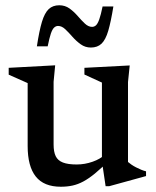

<svg xmlns="http://www.w3.org/2000/svg" viewBox="-20 -698 593 729"><path d="M183.5 -149.5Q183.5 -121.5 191.5 -105Q199.5 -88.5 218.8 -81Q238 -73.5 271 -73.5Q302 -73.5 331.8 -84Q361.5 -94.5 377 -110.5L394.5 -89Q364.5 -59 340.8 -39.5Q317 -20 296.5 -9Q276 2 255.5 6.5Q235 11 211 11Q146.5 11 115.8 -27.8Q85 -66.5 85 -143.5V-382.5L13 -414.5V-440.5L189.5 -450L183.5 -387.5ZM381 9 367 -85.5V-384.5L300.5 -415V-440.5L472.5 -449.5L466 -386.5V-83Q471 -78.5 479 -73Q487 -67.5 496.8 -62.5Q506.5 -57.5 516.2 -53.5Q526 -49.5 534.5 -47.5V-29.5L394.5 9ZM410.5 -673.5Q401 -615 391 -581Q381 -547 365.5 -532.2Q350 -517.5 325 -517.5Q303.5 -517.5 286.5 -529.8Q269.5 -542 255.2 -558.2Q241 -574.5 227.8 -587Q214.5 -599.5 200.5 -599.5Q192.5 -599.5 185.8 -593.5Q179 -587.5 173.2 -570.8Q167.5 -554 161 -522H120Q129 -581 139.2 -615Q149.5 -649 165 -663.5Q180.5 -678 205 -678Q227 -678 244 -665.8Q261 -653.5 275 -637.2Q289 -621 302.2 -608.5Q315.5 -596 329.5 -596Q338 -596 344.5 -602Q351 -608 357 -624.8Q363 -641.5 369.5 -673.5Z"/></svg>

Font: Newsreader 16pt Medium
Style: Regular
Weight: 500
Designer: Hugues Gentile
Foundry: Production Type
Version: Version 1.003